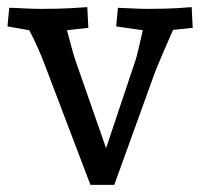

<svg xmlns="http://www.w3.org/2000/svg" viewBox="-20 -519 570 539"><path d="M416 -318.8 300.8 0H233.9L103 -344.2Q97.2 -359.4 85.7 -385.7Q74.2 -412.1 62 -434.1L1 -444.8L5.9 -497.1Q17.1 -497.1 45.2 -495.6Q73.2 -494.1 95.2 -494.1Q145 -494.1 180.4 -496.1Q215.8 -498 225.1 -499L228 -440.9L168 -434.1Q187 -362.3 191.9 -349.1L277.8 -103L360.8 -351.1Q364.7 -362.3 380.9 -434.1L306.2 -444.8L311 -497.1Q320.8 -497.1 346.9 -495.6Q373 -494.1 395 -494.1Q444.8 -494.1 477.3 -496.1Q509.8 -498 518.1 -499L521 -440.9L465.8 -435.1Q435.1 -365.7 416 -318.8Z"/></svg>

Font: Sura
Style: Regular
Weight: 400
Designer: Carolina Giovagnoli
Foundry: Huerta Tipografica
Version: Version 1.003;PS 001.002;hotconv 1.0.70;makeotf.lib2.5.58329